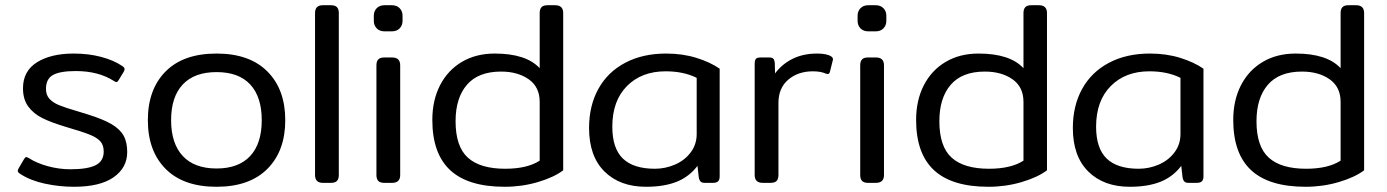

<svg xmlns="http://www.w3.org/2000/svg" viewBox="-20 -700 5309 735"><path d="M58 -34Q48 -40 48 -46Q48 -49 51 -55L72 -91Q77 -99 81 -99Q82 -99 90 -95Q121 -75 164 -63.5Q207 -52 249 -52Q315 -52 346 -67.5Q377 -83 377 -120Q377 -144 364.5 -158.5Q352 -173 323.5 -184.5Q295 -196 233 -214Q176 -231 142 -248Q108 -265 88 -292.5Q68 -320 68 -362Q68 -428 121.5 -461.5Q175 -495 262 -495Q318 -495 366 -482.5Q414 -470 447 -448Q457 -442 457 -435Q457 -432 454 -426L434 -393Q430 -386 426 -386Q421 -386 416 -390Q357 -428 270 -428Q210 -428 183 -413Q156 -398 156 -360Q156 -336 169.5 -321.5Q183 -307 206 -297.5Q229 -288 277 -274L316 -262Q374 -244 406.5 -225Q439 -206 453 -181Q467 -156 467 -118Q467 -58 415 -21.5Q363 15 263 15Q207 15 151.5 3Q96 -9 58 -34Z M546 -240Q546 -358 614 -426.5Q682 -495 809 -495Q935 -495 1003.5 -426.5Q1072 -358 1072 -240Q1072 -122 1003.5 -53.5Q935 15 809 15Q682 15 614 -53.5Q546 -122 546 -240ZM982 -240Q982 -329 938 -376.5Q894 -424 809 -424Q724 -424 679.5 -376.5Q635 -329 635 -240Q635 -151 679.5 -103Q724 -55 809 -55Q893 -55 937.5 -102.5Q982 -150 982 -240Z M1186 -30V-650Q1186 -680 1216 -680H1247Q1263 -680 1270 -672.5Q1277 -665 1277 -650V-30Q1277 -15 1270 -7.5Q1263 0 1247 0H1216Q1186 0 1186 -30Z M1411 -620V-640Q1411 -657 1422 -668.5Q1433 -680 1452 -680H1480Q1499 -680 1510 -668.5Q1521 -657 1521 -640V-620Q1521 -603 1510 -591.5Q1499 -580 1480 -580H1452Q1433 -580 1422 -591.5Q1411 -603 1411 -620ZM1421 -30V-450Q1421 -465 1428 -472.5Q1435 -480 1451 -480H1481Q1512 -480 1512 -450V-30Q1512 0 1481 0H1451Q1435 0 1428 -7.5Q1421 -15 1421 -30Z M1635 -241Q1635 -316 1664.5 -373.5Q1694 -431 1748 -463Q1802 -495 1874 -495Q1994 -495 2046 -439V-650Q2046 -665 2053 -672.5Q2060 -680 2076 -680H2105Q2136 -680 2136 -650V-48Q2100 -21 2039 -3Q1978 15 1912 15Q1772 15 1703.5 -48.5Q1635 -112 1635 -241ZM2046 -85V-310Q2046 -367 2004 -396.5Q1962 -426 1898 -426Q1811 -426 1767.5 -375.5Q1724 -325 1724 -236Q1724 -139 1771 -96.5Q1818 -54 1914 -54Q1998 -54 2046 -85Z M2235 -210Q2235 -295 2270.5 -359.5Q2306 -424 2373 -459.5Q2440 -495 2530 -495Q2593 -495 2646 -478.5Q2699 -462 2735 -437V-25Q2735 -12 2729 -6Q2723 0 2709 0H2678Q2667 0 2662 -5Q2657 -10 2655 -21L2650 -65Q2618 -23 2570 -4Q2522 15 2453 15Q2353 15 2294 -43.5Q2235 -102 2235 -210ZM2647 -187V-402Q2597 -427 2528 -427Q2436 -427 2380 -370.5Q2324 -314 2324 -215Q2324 -132 2364.5 -93Q2405 -54 2487 -54Q2527 -54 2564 -70Q2601 -86 2624 -116.5Q2647 -147 2647 -187Z M2869 -30V-455Q2869 -469 2873.5 -474.5Q2878 -480 2892 -480H2925Q2936 -480 2940.5 -475Q2945 -470 2946 -459L2947 -419Q2974 -455 3014.5 -475Q3055 -495 3108 -495Q3145 -495 3162 -484Q3171 -478 3168 -469L3157 -425Q3154 -413 3142 -418Q3122 -427 3092 -427Q3035 -427 2997.5 -395Q2960 -363 2960 -306V-30Q2960 -15 2953 -7.5Q2946 0 2930 0H2900Q2869 0 2869 -30Z M3263 -620V-640Q3263 -657 3274 -668.5Q3285 -680 3304 -680H3332Q3351 -680 3362 -668.5Q3373 -657 3373 -640V-620Q3373 -603 3362 -591.5Q3351 -580 3332 -580H3304Q3285 -580 3274 -591.5Q3263 -603 3263 -620ZM3273 -30V-450Q3273 -465 3280 -472.5Q3287 -480 3303 -480H3333Q3364 -480 3364 -450V-30Q3364 0 3333 0H3303Q3287 0 3280 -7.5Q3273 -15 3273 -30Z M3487 -241Q3487 -316 3516.5 -373.5Q3546 -431 3600 -463Q3654 -495 3726 -495Q3846 -495 3898 -439V-650Q3898 -665 3905 -672.5Q3912 -680 3928 -680H3957Q3988 -680 3988 -650V-48Q3952 -21 3891 -3Q3830 15 3764 15Q3624 15 3555.5 -48.5Q3487 -112 3487 -241ZM3898 -85V-310Q3898 -367 3856 -396.5Q3814 -426 3750 -426Q3663 -426 3619.5 -375.5Q3576 -325 3576 -236Q3576 -139 3623 -96.5Q3670 -54 3766 -54Q3850 -54 3898 -85Z M4087 -210Q4087 -295 4122.5 -359.5Q4158 -424 4225 -459.5Q4292 -495 4382 -495Q4445 -495 4498 -478.5Q4551 -462 4587 -437V-25Q4587 -12 4581 -6Q4575 0 4561 0H4530Q4519 0 4514 -5Q4509 -10 4507 -21L4502 -65Q4470 -23 4422 -4Q4374 15 4305 15Q4205 15 4146 -43.5Q4087 -102 4087 -210ZM4499 -187V-402Q4449 -427 4380 -427Q4288 -427 4232 -370.5Q4176 -314 4176 -215Q4176 -132 4216.5 -93Q4257 -54 4339 -54Q4379 -54 4416 -70Q4453 -86 4476 -116.5Q4499 -147 4499 -187Z M4701 -241Q4701 -316 4730.5 -373.5Q4760 -431 4814 -463Q4868 -495 4940 -495Q5060 -495 5112 -439V-650Q5112 -665 5119 -672.5Q5126 -680 5142 -680H5171Q5202 -680 5202 -650V-48Q5166 -21 5105 -3Q5044 15 4978 15Q4838 15 4769.5 -48.5Q4701 -112 4701 -241ZM5112 -85V-310Q5112 -367 5070 -396.5Q5028 -426 4964 -426Q4877 -426 4833.5 -375.5Q4790 -325 4790 -236Q4790 -139 4837 -96.5Q4884 -54 4980 -54Q5064 -54 5112 -85Z"/></svg>

Font: Mitr Light
Style: Regular
Weight: 300
Designer: Thanarat Vachiruckul
Foundry: Cadson Demak
Version: Version 1.003